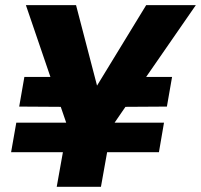

<svg xmlns="http://www.w3.org/2000/svg" viewBox="-20 -722 777 742"><path d="M594.2 -133.8H394L370.1 0H199.2L223.1 -133.8H22.9L43 -248H235.8L214.8 -309.1L54.2 -310.1L74.2 -424.8H174.8L80.1 -702.1H273.9L355 -391.1L544.9 -702.1H736.8L544.9 -424.8H645L625 -310.1L464.8 -309.1L422.9 -248H613.8Z"/></svg>

Font: Poppins
Style: Bold Italic
Weight: 700
Italic angle: -10°
Designer: Ninad Kale (Devanagari), Jonny Pinhorn (Latin)
Foundry: Indian Type Foundry
Version: Version 3.200;PS 1.000;hotconv 16.6.54;makeotf.lib2.5.65590